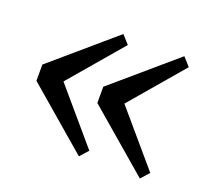

<svg xmlns="http://www.w3.org/2000/svg" viewBox="-80 -552 647 598"><g transform="rotate(20 243.5 -252.5)"><path d="M234.5 -49.8 259.1 -77.3 92.1 -273V-232L259.1 -427.7L234.5 -455.2L29.8 -279.4V-225.6L234.5 -49.8ZM436.5 -49.8 461.1 -77.3 294 -273V-232L461.1 -427.7L436.5 -455.2L231.7 -279.4V-225.6L436.5 -49.8Z"/></g></svg>

Font: Source Serif Variable
Style: Regular
Weight: 389
Designer: Frank Grießhammer
Foundry: Adobe Systems Incorporated
Version: Version 3.001;hotconv 1.0.111;makeotfexe 2.5.65597